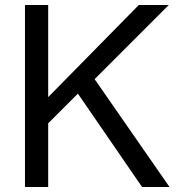

<svg xmlns="http://www.w3.org/2000/svg" viewBox="-20 -749 714 769"><path d="M173 -255V0H80V-729H173V-360L536 -729H656L359 -432L659 0H549L292 -374Z"/></svg>

Font: ColatingCofangSans
Style: Regular
Weight: 400
Foundry: GNU
Version: Version 412.227;June 27, 2022;FontCreator 11.0.0.2412 32-bit